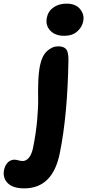

<svg xmlns="http://www.w3.org/2000/svg" viewBox="-145 -745 477 1052"><path d="M207 -548.8Q156.7 -548.8 129.9 -577.9Q103 -606.9 111.8 -648.9Q119.1 -684.6 148.7 -704.8Q178.2 -725.1 219.2 -725.1Q269.5 -725.1 293.9 -695.1Q318.4 -665 311 -628.9Q305.2 -596.7 278.3 -572.8Q251.5 -548.8 207 -548.8ZM-12.2 287.1Q-73.7 287.1 -102.3 258.8Q-130.9 230.5 -123 187Q-117.2 159.7 -101.8 144.8Q-86.4 129.9 -65.9 129.9Q-57.6 129.9 -44.4 133.5Q-31.2 137.2 -21 137.2Q-0.5 137.2 14.4 117.9Q29.3 98.6 36.1 64.9Q52.2 -14.6 58.6 -86.9Q64.9 -159.2 64 -202.9Q63 -246.6 64.7 -296.6Q66.4 -346.7 74.2 -386.2Q85 -439.5 113 -465.3Q141.1 -491.2 173.8 -491.2Q204.6 -491.2 217.5 -475.3Q230.5 -459.5 230 -415Q225.1 -115.7 183.1 91.8Q145 287.1 -12.2 287.1Z"/></svg>

Font: Shantell Sans Bouncy
Style: Bold Italic
Weight: 700
Italic angle: -11.31°
Designer: Stephen Nixon, Anya Danilova, Shantell Martin
Foundry: Arrow Type
Version: Version 1.006;[9816181b4]